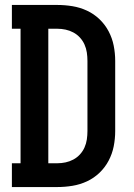

<svg xmlns="http://www.w3.org/2000/svg" viewBox="-20 -755 540 775"><path d="M28 0V-96H63V-639H28V-735H211Q242 -735 272.5 -730Q303 -725 331 -712Q359 -699 381.5 -677.5Q404 -656 418.5 -628.5Q433 -601 439 -570.5Q445 -540 445 -509V-226Q445 -195 439 -164.5Q433 -134 418.5 -106.5Q404 -79 381.5 -57.5Q359 -36 331 -23Q303 -10 272.5 -5Q242 0 211 0ZM175 -96H211Q228 -96 244.5 -99.5Q261 -103 276 -111Q291 -119 302.5 -131.5Q314 -144 321 -159.5Q328 -175 330.5 -192Q333 -209 333 -226V-509Q333 -526 330.5 -543Q328 -560 321 -575.5Q314 -591 302.5 -603.5Q291 -616 276 -624Q261 -632 244.5 -635.5Q228 -639 211 -639H175Z"/></svg>

Font: Iosevka Curly Slab
Style: Bold
Weight: 700
Monospace: yes
Designer: Belleve Invis
Foundry: Belleve Invis
Version: Version 22.1.2; ttfautohint (v1.8.4)